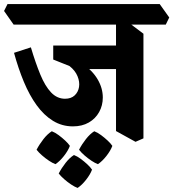

<svg xmlns="http://www.w3.org/2000/svg" viewBox="-67 -659 853 945"><path d="M292 -37Q238 -37 193.5 -64.5Q149 -92 113.5 -141Q78 -190 50.5 -256Q23 -322 2 -399L85 -426Q108 -349 131.5 -292Q155 -235 184.5 -204Q214 -173 253 -173Q283 -173 300.5 -189.5Q318 -206 322 -231Q326 -256 314.5 -284Q303 -312 275 -334L195 -366V-399L218 -394Q290 -378 339 -345Q388 -312 413.5 -268.5Q439 -225 439 -179Q439 -140 421 -107.5Q403 -75 370 -56Q337 -37 292 -37ZM323 -319 195 -389V-435H545L540 -319ZM600 39 504 -14V-581L550 -560L639 -493V22ZM0 -538 -47 -605 -30 -639H719L766 -573L749 -538ZM206 149Q192 144 174 132Q156 120 139.5 105.5Q123 91 113 78Q127 51 147 25.5Q167 0 188 -13Q204 -7 221.5 6Q239 19 254 33Q269 47 277 59Q268 83 247.5 109Q227 135 206 149ZM315 266Q301 261 283 249Q265 237 248.5 222.5Q232 208 222 195Q236 168 256 142.5Q276 117 297 104Q313 110 330.5 123Q348 136 363 150Q378 164 386 176Q377 200 356.5 226Q336 252 315 266ZM415 149Q401 144 383 132Q365 120 348.5 105.5Q332 91 322 78Q336 51 356 25.5Q376 0 397 -13Q413 -7 430.5 6Q448 19 463 33Q478 47 486 59Q477 83 456.5 109Q436 135 415 149Z"/></svg>

Font: Eczar SemiBold
Style: Regular
Weight: 600
Designer: Vaibhav Singh
Foundry: Rosetta Type Foundry
Version: Version 2.000